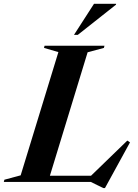

<svg xmlns="http://www.w3.org/2000/svg" viewBox="-66 -955 722 1008"><path d="M394 -680.5 196 -32.5H412L602.5 -217L616.5 -207.5L485 32.5H476.5L410.5 0H-46L-43 -11.5L42.5 -34.5L240.5 -681.5L165 -703.5L168 -715H482.5L479.5 -703.5ZM322.5 -772 427.5 -935H543.5L543 -930.5L342.5 -772Z"/></svg>

Font: Newsreader Display SemiBold
Style: Italic
Weight: 600
Italic angle: -17°
Designer: Hugues Gentile
Foundry: Production Type
Version: Version 1.001